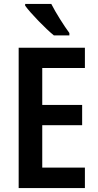

<svg xmlns="http://www.w3.org/2000/svg" viewBox="-20 -957 500 977"><path d="M241 -937H108V-928C136 -889 213 -810 254 -777H333V-789C307 -824 263 -893 241 -937ZM412 0V-104H195V-320H398V-423H195V-611H412V-714H75V0Z"/></svg>

Font: Noto Sans Arabic Cond SemBd
Style: Regular
Weight: 600
Width: 3
Designer: Monotype Design Team, Nadine Chahine, Nizar Qandah and Khaled Hosny
Foundry: Monotype Imaging Inc.
Version: Version 2.012